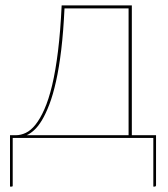

<svg xmlns="http://www.w3.org/2000/svg" viewBox="-20 -510 623 710"><path d="M455.5 -10V-479H218.5Q214.5 -393 206.5 -326.2Q198.5 -259.5 187.2 -209.2Q176 -159 162.5 -123.8Q149 -88.5 134.8 -65Q120.5 -41.5 106 -28.5Q91.5 -15.5 78.5 -10ZM557 -10V174.5Q557 180 551.5 180H547V0H27V176.5Q27 180 23.5 180H17V-10H39Q57 -10 75.5 -18.8Q94 -27.5 111.2 -49Q128.5 -70.5 144.2 -106Q160 -141.5 172.8 -194.8Q185.5 -248 194.5 -321Q203.5 -394 208 -490H467.5V-10Z"/></svg>

Font: Lato 2
Style: Regular
Weight: 100
Designer: Lukasz Dziedzic with Adam Twardoch and Botio Nikoltchev
Foundry: tyPoland Lukasz Dziedzic
Version: Version 2.015; 2015-08-06; http://www.latofonts.com/